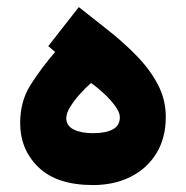

<svg xmlns="http://www.w3.org/2000/svg" viewBox="-20 -535 536 553"><path d="M138.7 -385.3 119.1 -402.3 207 -514.6Q250 -481 293.9 -446Q337.9 -411.1 375 -372.8Q412.1 -334.5 434.8 -291.3Q457.5 -248 457.5 -198.7Q457.5 -137.2 430.4 -93.3Q403.3 -49.3 356 -25.6Q308.6 -2 248 -2Q144 -2 91.1 -53Q38.1 -104 38.1 -180.7Q38.1 -243.2 67.9 -290.3Q97.7 -337.4 138.7 -385.3ZM325.2 -197.3Q325.2 -211.4 311.8 -229.7Q298.3 -248 279.1 -265.9Q259.8 -283.7 242.2 -295.9Q227.5 -283.2 210.9 -264.9Q194.3 -246.6 182.6 -227.8Q170.9 -209 170.9 -194.3Q170.9 -172.9 192.1 -162.1Q213.4 -151.4 247.6 -151.4Q284.7 -151.4 304.9 -162.4Q325.2 -173.3 325.2 -197.3Z"/></svg>

Font: Vazirmatn UI FD Black
Style: Regular
Weight: 900
Designer: Saber Rastikerdar
Foundry: Saber Rastikerdar
Version: Version 33.003